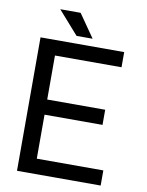

<svg xmlns="http://www.w3.org/2000/svg" viewBox="-96 -957 782 1024"><g transform="rotate(10 295.0 -444.5)"><path d="M475.1 -402.3H161.1V-640.6H521.5V-722.7H68.4V0H521.5V-82H161.1V-320.3H475.1ZM256.3 -763.7H343.3L256.3 -888.7H146Z"/></g></svg>

Font: Giphurs SC
Style: Regular
Weight: 400
Version: Version 0.920